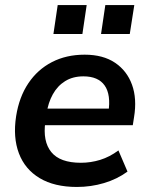

<svg xmlns="http://www.w3.org/2000/svg" viewBox="-20 -732 588 762"><path d="M285 10Q196 10 137.5 -25Q79 -60 55 -123.5Q31 -187 44 -271Q56 -347 92.5 -401.5Q129 -456 186 -485.5Q243 -515 316 -515Q389 -515 436.5 -483Q484 -451 504 -395.5Q524 -340 512 -267L507 -235H140L150 -301H429L410 -285Q421 -356 395.5 -392.5Q370 -429 311 -429Q269 -429 238.5 -410Q208 -391 189.5 -357.5Q171 -324 165 -282L160 -249Q149 -171 183.5 -128.5Q218 -86 301 -86Q340 -86 377.5 -97.5Q415 -109 450 -135L486 -51Q445 -21 393 -5.5Q341 10 285 10ZM381 -597 398 -712H513L495 -597ZM192 -597 209 -712H324L307 -597Z"/></svg>

Font: Mulish ExtraLight
Style: Italic
Weight: 200
Italic angle: -9°
Designer: Vernon Adams
Foundry: Vernon Adams
Version: Version 3.603